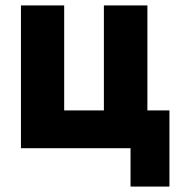

<svg xmlns="http://www.w3.org/2000/svg" viewBox="-20 -545 665 706"><path d="M57 0H460V141H603V-139H522V-525H362V-139H216V-525H57Z"/></svg>

Font: Raleway
Style: ExtraBold
Weight: 800
Designer: Matt McInerney, Pablo Impallari, Rodrigo Fuenzalida
Foundry: Matt McInerney, Pablo Impallari, Rodrigo Fuenzalida
Version: Version 3.000